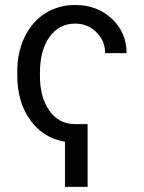

<svg xmlns="http://www.w3.org/2000/svg" viewBox="-20 -558 575 765"><path d="M329.1 186.5H238.8V6.8Q152.3 -7.8 100.6 -79.6Q48.8 -151.4 48.8 -257.3V-274.4Q48.8 -349.1 77.9 -409.9Q106.9 -470.7 159.4 -504.4Q211.9 -538.1 279.8 -538.1Q367.2 -538.1 425.8 -483.2Q484.4 -428.2 484.4 -346.2H398.9Q398.9 -395.5 364 -429.7Q329.1 -463.9 279.8 -463.9Q215.3 -463.9 177.2 -410.6Q139.2 -357.4 139.2 -269V-253.9Q139.2 -171.9 175.8 -118.4Q212.4 -64.9 275.9 -63.5H329.1Z"/></svg>

Font: MAUL
Style: Regular
Weight: 400
Designer: MAUL
Version: Version 1.0; 2020; ttfautohint (v1.8.3)